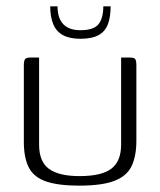

<svg xmlns="http://www.w3.org/2000/svg" viewBox="-20 -580 503 604"><path d="M103 -399V-125Q103 -71 134.5 -48.5Q166 -26 230 -26Q300 -26 330.5 -49.5Q361 -73 361 -125V-399Q362 -399 365.5 -399Q369 -399 373 -399Q377 -399 381 -399Q385 -399 386 -399Q396 -399 400.5 -397.5Q405 -396 407 -391Q409 -386 409 -375V-137Q409 -90 394.5 -58.5Q380 -27 341 -11.5Q302 4 229 4Q164 4 125.5 -9Q87 -22 71 -52.5Q55 -83 55 -134V-375Q55 -389 59 -394Q63 -399 75 -399Q82 -399 88.5 -399Q95 -399 103 -399ZM233 -458Q199 -458 178 -469.5Q157 -481 147.5 -504Q138 -527 138 -560H161Q161 -523 179 -504Q197 -485 233 -485Q275 -485 290 -504Q305 -523 305 -560H328Q328 -527 319.5 -504Q311 -481 290 -469.5Q269 -458 233 -458Z"/></svg>

Font: Genos Thin Light
Style: Regular
Weight: 300
Version: Version 1.010